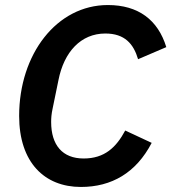

<svg xmlns="http://www.w3.org/2000/svg" viewBox="-20 -730 680 762"><path d="M301 12C423 12 520 -44 582 -163L477 -212C441 -145 395 -101 312 -101C228 -101 183 -154 183 -246C183 -261 184 -277 189 -300L212 -412C234 -524 301 -597 398 -597C475 -597 510 -556 528 -495L640 -543C607 -651 529 -710 408 -710C205 -710 56 -515 56 -270C56 -85 157 12 301 12Z"/></svg>

Font: Braiins Sans SemiBold
Style: Italic
Weight: 600
Italic angle: -11.31°
Designer: Mike Abbink, Paul van der Laan, Pieter van Rosmalen, Jiri Chlebus, Lubos Buracinsky
Foundry: Bold Monday, Sudetype
Version: Version 1.000;hotconv 1.0.109;makeotfexe 2.5.65596